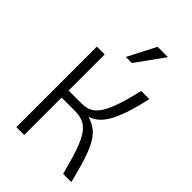

<svg xmlns="http://www.w3.org/2000/svg" viewBox="-269 -1035 1140 1140"><g transform="rotate(45 301.0 -465.0)"><path d="M163.1 -675.8V-373H272.9Q296.4 -373 315.9 -378.4Q335.4 -383.8 352.8 -397Q370.1 -410.2 385 -432.4Q399.9 -454.6 414.1 -488.3Q428.2 -522 441.7 -568.1Q455.1 -614.3 469.2 -675.8H538.1Q523.9 -612.3 509.8 -564.9Q495.6 -517.6 481.2 -482.9Q466.8 -448.2 451.9 -424.8Q437 -401.4 421.6 -386Q406.2 -370.6 390.1 -361.3Q374 -352.1 356.9 -346.2Q383.8 -337.9 404.8 -325.9Q425.8 -314 443.1 -295.9Q460.4 -277.8 474.9 -252.4Q489.3 -227.1 502.9 -191.4Q516.6 -155.8 530 -108.6Q543.5 -61.5 559.1 0H490.2Q474.6 -58.6 461.2 -104.5Q447.8 -150.4 433.8 -185.3Q419.9 -220.2 404.8 -244.6Q389.6 -269 370.8 -284.4Q352.1 -299.8 328.4 -306.9Q304.7 -314 273.9 -314H163.1V0H97.2V-675.8ZM313 -753.9H262.2L353 -930.2H439.9Z"/></g></svg>

Font: Clear Sans Light
Style: Regular
Weight: 300
Foundry: Intel Corporation
Version: Version 1.00